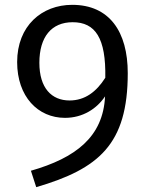

<svg xmlns="http://www.w3.org/2000/svg" viewBox="-20 -752 605 795"><path d="M279 -732C153 -732 51 -645 51 -495C51 -352 137 -264 249 -264C323 -264 381 -302 415 -353C407 -185 293 -98 108 -45L130 23C389 -53 509 -154 509 -449C509 -621 433 -732 279 -732ZM268 -336C194 -336 143 -387 143 -492C143 -599 193 -660 281 -660C375 -660 419 -594 416 -430C379 -372 332 -336 268 -336Z"/></svg>

Font: Glow Sans SC Normal Book
Style: Regular
Weight: 500
Designer: Ryoko NISHIZUKA (kana, bopomofo & ideographs); Paul D. Hunt (Latin, Greek & Cyrillic); Sandoll Communications, Soo-young
Version: Version 0.93